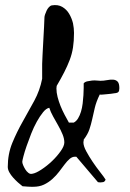

<svg xmlns="http://www.w3.org/2000/svg" viewBox="-20 -714 497 736"><path d="M9.8 -74.2Q9.8 -124 27.3 -166.5Q44.9 -209 67.4 -248.5Q89.8 -288.1 111.3 -327.6Q132.8 -367.2 141.6 -412.1Q141.6 -414.1 141.6 -422.9Q141.6 -431.6 141.6 -440.9Q141.6 -450.2 141.6 -458.5Q141.6 -466.8 141.6 -468.8Q141.6 -478.5 143.1 -503.9Q144.5 -529.3 146 -558.1Q147.5 -586.9 148.9 -611.8Q150.4 -636.7 150.4 -647.5Q150.4 -651.4 152.8 -658.7Q155.3 -666 158.7 -673.3Q162.1 -680.7 167.5 -686.5Q172.9 -692.4 178.7 -693.4Q202.1 -697.3 218.8 -687.5Q235.4 -677.7 245.1 -661.1Q254.9 -644.5 259.8 -625Q263.7 -605.5 263.7 -587.9Q263.7 -556.6 259.8 -531.7Q255.9 -506.8 247.1 -483.9Q238.3 -460.9 226.1 -437Q213.9 -413.1 197.3 -384.8Q197.3 -382.8 196.8 -379.9Q196.3 -377 196.3 -375Q196.3 -359.4 200.7 -342.3Q205.1 -325.2 211.9 -308.1Q218.8 -291 227.5 -274.4Q236.3 -257.8 244.1 -244.1H262.7Q272.5 -249 279.3 -260.3Q286.1 -271.5 290.5 -286.1Q294.9 -300.8 296.9 -317.4Q298.8 -334 299.8 -349.1Q300.8 -364.3 300.8 -376.5Q300.8 -388.7 300.8 -394.5Q305.7 -400.4 314.9 -402.3Q324.2 -404.3 333 -405.3Q341.8 -406.2 350.6 -405.3Q359.4 -404.3 365.2 -404.3Q377 -404.3 389.6 -406.7Q402.3 -409.2 413.1 -408.7Q423.8 -408.2 430.7 -401.4Q437.5 -394.5 437.5 -376Q437.5 -366.2 434.1 -361.8Q430.7 -357.4 418 -356.4Q413.1 -355.5 405.3 -354.5Q397.5 -353.5 390.1 -353Q382.8 -352.5 375 -351.6Q367.2 -350.6 362.3 -351.6Q348.6 -323.2 343.3 -300.3Q337.9 -277.3 333.5 -257.3Q329.1 -237.3 322.8 -218.3Q316.4 -199.2 300.8 -178.7Q300.8 -175.8 300.8 -173.8Q299.8 -171.9 299.8 -168Q299.8 -154.3 310.5 -134.3Q321.3 -114.3 335.4 -93.3Q349.6 -72.3 364.3 -53.7Q378.9 -35.2 384.8 -25.4Q380.9 -15.6 373 -15.6Q365.2 -13.7 355.5 -15.6L272.5 -113.3H270.5H268.6H267.6Q256.8 -113.3 247.1 -105Q237.3 -96.7 227.5 -83.5Q217.8 -70.3 206.5 -55.7Q195.3 -41 180.7 -27.8Q166 -14.6 148.4 -6.3Q130.9 2 107.4 2Q105.5 2 99.6 2Q93.8 2 86.9 1.5Q80.1 1 74.2 0.5Q68.4 0 66.4 0Q58.6 -5.9 48.8 -14.6Q39.1 -23.4 30.3 -33.2Q21.5 -43 15.6 -53.7Q9.8 -64.5 9.8 -74.2ZM65.4 -93.8Q65.4 -88.9 68.8 -80.6Q72.3 -72.3 77.1 -64.5Q82 -56.6 88.9 -51.3Q95.7 -45.9 103.5 -47.9Q117.2 -49.8 138.7 -64Q160.2 -78.1 179.2 -96.2Q198.2 -114.3 212.4 -134.3Q226.6 -154.3 226.6 -168Q226.6 -182.6 219.7 -199.2Q212.9 -215.8 203.1 -232.9Q193.4 -250 183.6 -267.6Q173.8 -285.2 168.9 -300.8Q157.2 -298.8 145 -283.7Q132.8 -268.6 121.1 -247.6Q109.4 -226.6 99.6 -201.7Q89.8 -176.8 82 -154.3Q74.2 -131.8 69.8 -114.7Q65.4 -97.7 65.4 -93.8Z"/></svg>

Font: Indie Flower
Style: Regular
Weight: 400
Designer: Kimberly Geswein
Foundry: Kimberly Geswein
Version: Version 1.001 2010